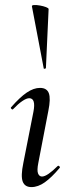

<svg xmlns="http://www.w3.org/2000/svg" viewBox="-20 -753 287 782"><path d="M108 9Q81 9 72.5 -13.5Q64 -36 75 -89L116 -297Q127 -353 99 -353Q88 -353 71 -341.5Q54 -330 34 -309Q31 -305 26.5 -309.5Q22 -314 26 -317Q61 -357 89 -376Q117 -395 143 -395Q171 -395 179 -373Q187 -351 177 -302L136 -89Q130 -59 135 -46.5Q140 -34 151 -34Q162 -34 178.5 -45.5Q195 -57 214 -76Q218 -80 222 -75.5Q226 -71 222 -68Q190 -30 162.5 -10.5Q135 9 108 9ZM158 -475 110 -727Q109 -732 119 -732.5Q129 -733 143 -730.5Q157 -728 167.5 -724Q178 -720 178 -716L167 -476Q167 -474 162.5 -473Q158 -472 158 -475Z"/></svg>

Font: Cormorant Light Medium
Style: Italic
Weight: 500
Italic angle: -10°
Version: Version 4.000